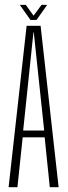

<svg xmlns="http://www.w3.org/2000/svg" viewBox="-20 -784 284 804"><path d="M16 0H53L75 -209H167L188.5 0H225.5L150 -676H91.5ZM77 -237.5 120 -648H121.5L165 -237.5ZM107.5 -700.5H133L177.5 -763.5H154L120.5 -718.5L88 -763.5H63Z"/></svg>

Font: Anybody ExtraCondensed ExtraLight
Style: Regular
Weight: 250
Width: 2
Version: Version 1.113;gftools[0.9.25]